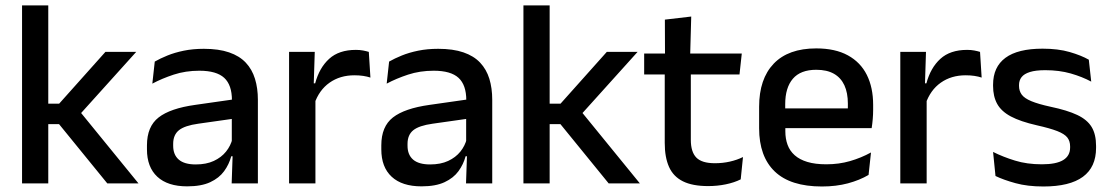

<svg xmlns="http://www.w3.org/2000/svg" viewBox="-20 -682 4126 714"><path d="M379 0 199.5 -220.5H151V-296.5H200L372 -489H486.5L272.5 -251.5V-273L495 0ZM62 0V-662H159.5V0Z M841.5 0 845.5 -116 842 -131V-285L842.5 -309.5Q842.5 -366 813.8 -392.5Q785 -419 721.5 -419Q670 -419 626 -404.5Q582 -390 546.5 -371L555.5 -453Q575.5 -464.5 602.5 -475.5Q629.5 -486.5 663.5 -493.5Q697.5 -500.5 738 -500.5Q793.5 -500.5 832 -487.2Q870.5 -474 894 -449Q917.5 -424 928.2 -389Q939 -354 939 -311V0ZM676 11Q603.5 11 565 -24.8Q526.5 -60.5 526.5 -126.5V-141.5Q526.5 -211.5 569.8 -245.2Q613 -279 706 -292L853 -313L858.5 -242L717.5 -222Q667 -215 645.5 -197.8Q624 -180.5 624 -147V-140Q624 -106.5 644.8 -88.5Q665.5 -70.5 708 -70.5Q747 -70.5 775 -83.5Q803 -96.5 820.5 -118.2Q838 -140 844.5 -166.5L858 -101H840Q832 -71 813.5 -45.5Q795 -20 761.8 -4.5Q728.5 11 676 11Z M1149 -295.5 1128 -372H1152Q1167.5 -430 1204 -463.2Q1240.5 -496.5 1303.5 -496.5Q1318.5 -496.5 1330.2 -494.2Q1342 -492 1351.5 -489L1357.5 -393.5Q1345.5 -397.5 1330.5 -399.8Q1315.5 -402 1298 -402Q1244.5 -402 1205.5 -374.5Q1166.5 -347 1149 -295.5ZM1055 0V-489H1150.5L1146 -346.5L1153 -339.5V0Z M1713 0 1717 -116 1713.5 -131V-285L1714 -309.5Q1714 -366 1685.2 -392.5Q1656.5 -419 1593 -419Q1541.5 -419 1497.5 -404.5Q1453.5 -390 1418 -371L1427 -453Q1447 -464.5 1474 -475.5Q1501 -486.5 1535 -493.5Q1569 -500.5 1609.5 -500.5Q1665 -500.5 1703.5 -487.2Q1742 -474 1765.5 -449Q1789 -424 1799.8 -389Q1810.5 -354 1810.5 -311V0ZM1547.5 11Q1475 11 1436.5 -24.8Q1398 -60.5 1398 -126.5V-141.5Q1398 -211.5 1441.2 -245.2Q1484.5 -279 1577.5 -292L1724.5 -313L1730 -242L1589 -222Q1538.5 -215 1517 -197.8Q1495.5 -180.5 1495.5 -147V-140Q1495.5 -106.5 1516.2 -88.5Q1537 -70.5 1579.5 -70.5Q1618.5 -70.5 1646.5 -83.5Q1674.5 -96.5 1692 -118.2Q1709.5 -140 1716 -166.5L1729.5 -101H1711.5Q1703.5 -71 1685 -45.5Q1666.5 -20 1633.2 -4.5Q1600 11 1547.5 11Z M2243.5 0 2064 -220.5H2015.5V-296.5H2064.5L2236.5 -489H2351L2137 -251.5V-273L2359.5 0ZM1926.5 0V-662H2024V0Z M2613.5 10Q2555 10 2519.5 -7.8Q2484 -25.5 2468 -61.2Q2452 -97 2452 -150.5V-449.5H2549V-162Q2549 -117 2569.5 -96Q2590 -75 2638.5 -75Q2667.5 -75 2694 -81Q2720.5 -87 2743 -98L2734.5 -15Q2710.5 -3 2679 3.5Q2647.5 10 2613.5 10ZM2375.5 -405V-483H2738.5L2730 -405ZM2453 -474.5 2452.5 -609 2550.5 -620.5 2546.5 -474.5Z M3036.5 11.5Q2919.5 11.5 2861.2 -44.2Q2803 -100 2803 -205V-285Q2803 -388.5 2857.2 -445.2Q2911.5 -502 3015.5 -502Q3086 -502 3133 -476.2Q3180 -450.5 3203.5 -403.5Q3227 -356.5 3227 -292V-273.5Q3227 -256.5 3225.5 -239Q3224 -221.5 3221.5 -205.5H3131.5Q3132.5 -231.5 3132.8 -254.5Q3133 -277.5 3133 -296.5Q3133 -337 3120 -365Q3107 -393 3081 -407.8Q3055 -422.5 3015.5 -422.5Q2957 -422.5 2928.5 -389.2Q2900 -356 2900 -294.5V-248.5L2900.5 -237V-193.5Q2900.5 -166 2908.8 -143.5Q2917 -121 2935.2 -104.8Q2953.5 -88.5 2982.5 -79.8Q3011.5 -71 3053 -71Q3100 -71 3141.2 -83Q3182.5 -95 3219 -115L3210 -31.5Q3177 -12 3133.2 -0.2Q3089.5 11.5 3036.5 11.5ZM2855 -205.5V-279H3201.5V-205.5Z M3422 -295.5 3401 -372H3425Q3440.5 -430 3477 -463.2Q3513.5 -496.5 3576.5 -496.5Q3591.5 -496.5 3603.2 -494.2Q3615 -492 3624.5 -489L3630.5 -393.5Q3618.5 -397.5 3603.5 -399.8Q3588.5 -402 3571 -402Q3517.5 -402 3478.5 -374.5Q3439.5 -347 3422 -295.5ZM3328 0V-489H3423.5L3419 -346.5L3426 -339.5V0Z M3860 11.5Q3801 11.5 3756.5 -0.8Q3712 -13 3682 -27.5L3673 -117Q3710 -98.5 3754.5 -84.8Q3799 -71 3854.5 -71Q3908 -71 3933.8 -86.8Q3959.5 -102.5 3959.5 -133.5V-137.5Q3959.5 -157.5 3949 -170.8Q3938.5 -184 3911.8 -194.5Q3885 -205 3836 -216Q3774.5 -230 3739 -249Q3703.5 -268 3688.2 -295.8Q3673 -323.5 3673 -362.5V-367Q3673 -433 3719 -467Q3765 -501 3857 -501Q3915 -501 3958 -488.5Q4001 -476 4029 -460L4038 -378.5Q4004.5 -396.5 3961.8 -408.8Q3919 -421 3867 -421Q3831.5 -421 3810 -414.2Q3788.5 -407.5 3779 -395.2Q3769.5 -383 3769.5 -366V-362.5Q3769.5 -344 3779.5 -330.2Q3789.5 -316.5 3815.2 -305.8Q3841 -295 3887 -285Q3949 -272 3986 -254.5Q4023 -237 4039.5 -209.8Q4056 -182.5 4056 -139.5V-132Q4056 -60.5 4007 -24.5Q3958 11.5 3860 11.5Z"/></svg>

Font: Anek Odia Medium Medium
Style: Regular
Weight: 500
Version: Version 1.003